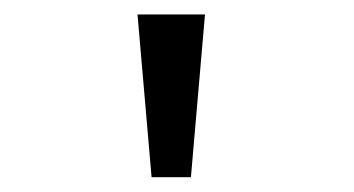

<svg xmlns="http://www.w3.org/2000/svg" viewBox="-20 -777 490 266"><path d="M170.5 -757H264L244.5 -531.5H190Z"/></svg>

Font: League Mono Condensed
Style: Regular
Weight: 400
Width: 1
Designer: Tyler Finck
Foundry: The League of Moveable Type / Tyler Finck
Version: Version 2.210